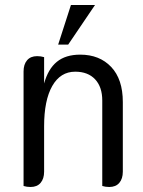

<svg xmlns="http://www.w3.org/2000/svg" viewBox="-20 -740 570 766"><path d="M74 2V-455Q74 -483 88 -499.5Q102 -516 128 -516Q143 -516 156 -512V-407Q172 -465 207 -493.5Q242 -522 300 -522Q377 -522 423.5 -473Q470 -424 470 -333V-55Q470 -27 456 -10.5Q442 6 416 6Q401 6 388 2V-339Q388 -393 359.5 -423.5Q331 -454 280 -454Q221 -454 188.5 -397Q156 -340 156 -236V-55Q156 -27 142 -10.5Q128 6 102 6Q87 6 74 2ZM263 -720H359L252 -562H212Z"/></svg>

Font: Thasadith
Style: Bold
Weight: 700
Designer: Cadson Demak Co.,Ltd.
Foundry: Cadson Demak Co.,Ltd.
Version: Version 1.000; ttfautohint (v1.6)